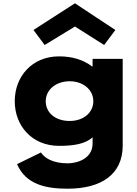

<svg xmlns="http://www.w3.org/2000/svg" viewBox="-20 -870 834 1165"><path d="M183 -688 251 -597 434.7 -709 612 -597 680 -688 434.7 -850ZM83.5 126C137.5 251 261.1 275 390.6 275C596.8 275 724.5 186 724.5 14V-513H541.8V-467H538.2C487.4 -506 420.8 -528 338.5 -528C174.5 -528 69.5 -406 69.5 -256C69.5 -106 174.5 15 338.5 15C423.2 15 495.8 5 541.8 -37V1C541.8 92 449.9 121 390.6 121C297.4 121 247.5 86 228.5 55ZM257.5 -256C257.5 -327 321.6 -377 402.7 -377C482.5 -377 546.2 -327 546.2 -256C546.2 -186 486.2 -136 402.7 -136C315.6 -136 257.5 -186 257.5 -256Z"/></svg>

Font: Hussar
Style: BdSuprExt
Weight: 700
Foundry: Cannot Into Space Fonts
Version: Version 2.00